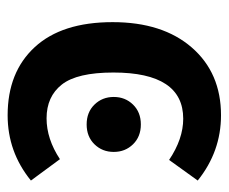

<svg xmlns="http://www.w3.org/2000/svg" viewBox="-68 -516 599 503"><g transform="rotate(90 231.5 -264.5)"><path d="M282 -544Q377 -544 453 -483L399 -408Q344 -445 291 -445Q170 -445 170 -262Q170 -167 201.5 -127Q233 -87 290 -87Q344 -87 397 -122L453 -46Q378 15 282 15Q169 15 103.5 -56Q38 -127 38 -260Q38 -391 104.5 -467.5Q171 -544 282 -544ZM254 -313.5Q274 -334 306 -334Q338 -334 358 -313.5Q378 -293 378 -263Q378 -233 358 -212.5Q338 -192 306 -192Q274 -192 254 -212.5Q234 -233 234 -263Q234 -293 254 -313.5Z"/></g></svg>

Font: Fira Sans Condensed Medium
Style: Regular
Weight: 500
Width: 3
Designer: Carrois Corporate & Edenspiekermann AG
Foundry: Carrois Corporate GbR & Edenspiekermann AG
Version: Version 4.203;PS 004.203;hotconv 1.0.88;makeotf.lib2.5.64775